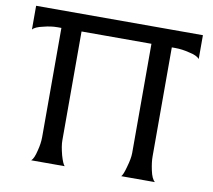

<svg xmlns="http://www.w3.org/2000/svg" viewBox="-78 -792 979 882"><g transform="rotate(10 411.5 -351.5)"><path d="M799 -703V-592Q786 -607 751 -614Q716 -623 684 -623H668V-114Q668 -87 676 -50Q684 -12 699 0H542Q551 -9 561 -47Q573 -88 573 -114V-623H247V-114Q247 -89 258 -47Q269 -9 278 0H122Q135 -11 144 -50Q153 -84 153 -114V-623H135Q104 -623 70 -614Q32 -606 21 -592V-703Z"/></g></svg>

Font: GFS Complutum
Style: Regular
Weight: 400
Designer: George D. Matthiopoulos
Foundry: George D. Matthiopoulos
Version: Version 1.000